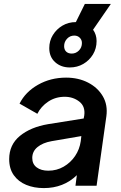

<svg xmlns="http://www.w3.org/2000/svg" viewBox="-20 -950 618 982"><path d="M204 12Q154 12 114 -4.5Q74 -21 50.5 -54Q27 -87 27 -136Q27 -210 82 -255Q137 -300 226 -315L408 -344L411 -360Q417 -406 385.5 -430.5Q354 -455 311 -455Q264 -455 227 -430.5Q190 -406 171 -368L80 -420Q110 -480 174.5 -516.5Q239 -553 318 -553Q381 -553 430.5 -527.5Q480 -502 506 -457.5Q532 -413 524 -355L474 0H366L373 -54Q305 12 204 12ZM145 -142Q145 -111 167.5 -94Q190 -77 227 -77Q270 -77 305.5 -97.5Q341 -118 364 -152Q387 -186 393 -228L396 -254L244 -228Q199 -220 172 -198Q145 -176 145 -142ZM337 -605Q292 -605 262 -632Q232 -659 232 -704Q232 -741 250.5 -771Q269 -801 299.5 -819Q330 -837 368 -837L414 -930H547L456 -798Q474 -773 474 -740Q474 -702 455.5 -671.5Q437 -641 406 -623Q375 -605 337 -605ZM347 -676Q368 -676 383.5 -691.5Q399 -707 399 -730Q399 -746 388 -757Q377 -768 360 -768Q338 -768 323 -752Q308 -736 308 -714Q308 -696 318.5 -686Q329 -676 347 -676Z"/></svg>

Font: Plus Jakarta Sans SemiBold
Style: Italic
Weight: 600
Italic angle: -8°
Designer: Gumpita Rahayu
Foundry: Tokotype
Version: Version 2.071; ttfautohint (v1.8.4.7-5d5b);gftools[0.9.29]